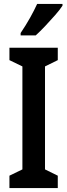

<svg xmlns="http://www.w3.org/2000/svg" viewBox="-20 -957 343 977"><path d="M274 0H28V-63L94 -95V-619L28 -651V-714H274V-651L209 -619V-95L274 -63ZM298 -928Q285 -908 261 -880.5Q237 -853 210.5 -825Q184 -797 162 -777H85V-789Q112 -829 133 -866.5Q154 -904 169 -937H298Z"/></svg>

Font: Noto Sans Tamil ExtraCondensed SemiBold
Style: Regular
Weight: 600
Width: 2
Designer: Jelle Bosma - Monotype Design Team
Foundry: Monotype Imaging Inc.
Version: Version 2.004; ttfautohint (v1.8.4.7-5d5b)